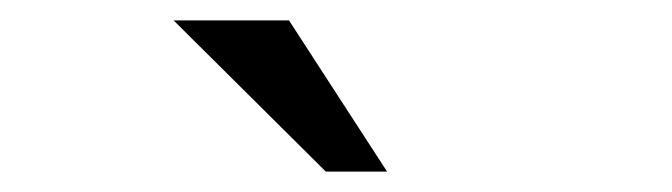

<svg xmlns="http://www.w3.org/2000/svg" viewBox="-20 -760 658 188"><path d="M359 -592H299L150 -740H263Z"/></svg>

Font: Fragment Mono
Style: Regular
Weight: 400
Monospace: yes
Designer: Wei Huang based on Nimbus Sans by URW Studio, based on Helvetica by Max Miedinger.
Foundry: Wei Huang
Version: Version 1.021; ttfautohint (v1.8.4.7-5d5b)